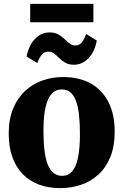

<svg xmlns="http://www.w3.org/2000/svg" viewBox="-20 -961 638 992"><path d="M25 -270.5Q25 -345 47.8 -400Q70.5 -455 109.8 -491.2Q149 -527.5 199.5 -545.2Q250 -563 306 -563Q388.5 -563 448 -530Q507.5 -497 540 -434.2Q572.5 -371.5 572.5 -281Q572.5 -204.5 549.8 -149.2Q527 -94 487.8 -58.5Q448.5 -23 397.8 -6Q347 11 291 11Q229.5 11 180.5 -7.5Q131.5 -26 96.8 -62Q62 -98 43.5 -150.5Q25 -203 25 -270.5ZM301 -52.5Q332.5 -52.5 352.5 -75.2Q372.5 -98 382.8 -145.5Q393 -193 393 -268Q393 -324.5 388.2 -367.5Q383.5 -410.5 372.5 -439.8Q361.5 -469 343.5 -484Q325.5 -499 299 -499Q268 -499 247 -476.5Q226 -454 215.2 -406.5Q204.5 -359 204.5 -283.5Q204.5 -227 209.8 -183.8Q215 -140.5 226.5 -111.5Q238 -82.5 256.5 -67.5Q275 -52.5 301 -52.5ZM117.5 -669Q129 -727 161 -760.2Q193 -793.5 236 -793.5Q263 -793.5 281 -783.2Q299 -773 312.8 -759.8Q326.5 -746.5 339.2 -736.5Q352 -726.5 368 -726Q389.5 -725.5 402.8 -741.8Q416 -758 425 -785.5L480 -751.5Q470 -695 437.8 -660.8Q405.5 -626.5 362 -626.5Q335 -626.5 317.5 -636.8Q300 -647 286.8 -660.2Q273.5 -673.5 260.5 -683.8Q247.5 -694 230 -694Q208.5 -694 195.5 -678.2Q182.5 -662.5 173 -635ZM462.5 -941V-846H136V-941Z"/></svg>

Font: Merriweather 36pt Black
Style: Regular
Weight: 900
Version: Version 2.100